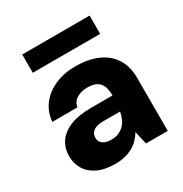

<svg xmlns="http://www.w3.org/2000/svg" viewBox="-164 -817 912 955"><g transform="rotate(-30 292.0 -339.5)"><path d="M227 12Q165 12 124.5 -8Q84 -28 64.5 -61.5Q45 -95 45 -136Q45 -181 68 -215.5Q91 -250 138.5 -270Q186 -290 261 -290H383Q383 -323 374 -344.5Q365 -366 345.5 -376.5Q326 -387 294 -387Q259 -387 233.5 -372Q208 -357 202 -326H58Q63 -381 94 -421.5Q125 -462 177 -485Q229 -508 295 -508Q367 -508 420.5 -485Q474 -462 503.5 -416.5Q533 -371 533 -305V0H408L391 -74H390Q378 -54 362 -38Q346 -22 325.5 -11Q305 0 280.5 6Q256 12 227 12ZM269 -102Q293 -102 311.5 -110Q330 -118 343 -131.5Q356 -145 364 -163Q372 -181 376 -202H279Q253 -202 236.5 -195.5Q220 -189 212 -177.5Q204 -166 204 -150Q204 -134 212 -123.5Q220 -113 235 -107.5Q250 -102 269 -102ZM96 -586V-691H483V-586Z"/></g></svg>

Font: DM Sans 28pt Black
Style: Regular
Weight: 900
Version: Version 4.004;gftools[0.9.30]